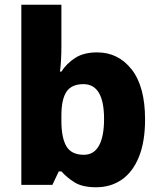

<svg xmlns="http://www.w3.org/2000/svg" viewBox="-20 -780 677 810"><path d="M386 10Q327 10 294 -11Q261 -32 239 -57H228L201 0H70V-760H239V-585Q239 -555 237.5 -527.5Q236 -500 233 -478H239Q261 -512 297 -535.5Q333 -559 390 -559Q479 -559 535.5 -487Q592 -415 592 -276Q592 -182 566 -118Q540 -54 493.5 -22Q447 10 386 10ZM334 -127Q376 -127 397.5 -165.5Q419 -204 419 -278Q419 -425 332 -425Q282 -425 260.5 -393Q239 -361 239 -292V-270Q239 -199 260 -163Q281 -127 334 -127Z"/></svg>

Font: Noto Sans Symbols ExtraBold
Style: Regular
Weight: 800
Version: Version 2.002